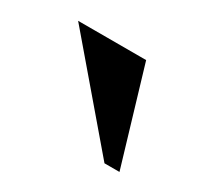

<svg xmlns="http://www.w3.org/2000/svg" viewBox="-58 -762 317 308"><g transform="rotate(30 100.5 -607.5)"><path d="M137.2 -695.8 189.9 -519H162.1L11.2 -695.8Z"/></g></svg>

Font: Chandrasa
Style: Regular
Weight: 400
Designer: R.S. Wihananto
Foundry: R.S. Wihananto
Version: Version 2.0.1